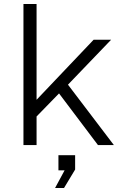

<svg xmlns="http://www.w3.org/2000/svg" viewBox="-20 -730 640 966"><path d="M98 0V-710H164V-228L451 -530H539L322 -304L553 0H473L277 -260L164 -144V0ZM257 216 305 127H274V51H358V123L302 216Z"/></svg>

Font: Geist Mono Light
Style: Regular
Weight: 300
Monospace: yes
Designer: Basement.studio, Andrés Briganti, Mateo Zaragoza
Foundry: Basement.studio, Vercel, Andrés Briganti, Guido Ferreyra, Mateo Zaragoza
Version: Version 1.500; ttfautohint (v1.8.4.7-5d5b)